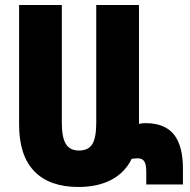

<svg xmlns="http://www.w3.org/2000/svg" viewBox="-20 -734 756 764"><path d="M708 -62V0H562V-51Q562 -80 554 -92Q546 -104 529 -104Q520 -104 504 -102Q477 -47 423 -18.5Q369 10 292 10Q177 10 116.5 -52.5Q56 -115 56 -238V-714H226V-246Q226 -186 242.5 -160.5Q259 -135 294 -135Q331 -135 347 -160Q363 -185 363 -247V-714H533V-242V-241Q545 -244 559 -244Q635 -244 671.5 -199.5Q708 -155 708 -62Z"/></svg>

Font: Noto Sans Armenian Black Cond
Style: Regular
Weight: 900
Width: 3
Designer: Monotype Design team
Foundry: Monotype Imaging Inc.
Version: Version 1.000